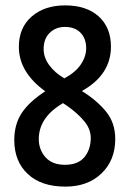

<svg xmlns="http://www.w3.org/2000/svg" viewBox="-20 -774 481 713"><path d="M222 -754Q301 -754 346.5 -713Q392 -672 392 -601Q392 -496 284 -436Q339 -402 373.5 -360Q408 -318 408 -258Q408 -179 357 -130Q306 -81 223 -81Q133 -81 83 -128Q33 -175 33 -254Q33 -312 60.5 -354Q88 -396 148 -435Q50 -506 50 -600Q50 -671 97.5 -712.5Q145 -754 222 -754ZM221 -674Q187 -674 164.5 -652Q142 -630 142 -592Q142 -561 162.5 -532.5Q183 -504 219 -483Q260 -505 280 -534.5Q300 -564 300 -595Q300 -631 279 -652.5Q258 -674 221 -674ZM124 -258Q124 -218 149 -190Q174 -162 221 -162Q270 -162 293.5 -190.5Q317 -219 317 -262Q317 -294 294 -322.5Q271 -351 232 -379L214 -391Q168 -364 146 -330.5Q124 -297 124 -258Z"/></svg>

Font: Noto Sans Telugu UI ExtraCondensed Medium
Style: Regular
Weight: 500
Width: 2
Designer: Jelle Bosma - Monotype Design Team
Foundry: Monotype Imaging Inc.
Version: Version 2.005; ttfautohint (v1.8.4.7-5d5b)